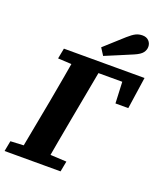

<svg xmlns="http://www.w3.org/2000/svg" viewBox="-165 -981 917 1083"><g transform="rotate(20 293.5 -439.5)"><path d="M489 -466 481 -645 539 -594H257L263 -657H594L566 -466ZM-7 0 5 -63 146 -70H206L341 -63L329 0ZM71 0 138 -356Q152 -431 165 -506.5Q178 -582 191 -657H352L286 -301Q272 -226 258.5 -150.5Q245 -75 232 0ZM98 -594 110 -657H256L249 -587H233ZM305 -736Q334 -762 362 -787.5Q390 -813 418 -838Q444 -861 462 -870Q480 -879 502 -879Q526 -879 540 -864.5Q554 -850 554 -829Q554 -810 541.5 -793.5Q529 -777 494 -762Q454 -745 413.5 -728Q373 -711 332 -694Z"/></g></svg>

Font: Source Serif 4
Style: Bold Italic
Weight: 700
Italic angle: -12°
Designer: Frank Grießhammer
Foundry: Adobe Systems Incorporated
Version: Version 4.004;hotconv 1.0.116;makeotfexe 2.5.65601